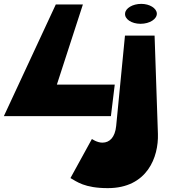

<svg xmlns="http://www.w3.org/2000/svg" viewBox="-24 -600 877 992"><path d="M705.8 -580C748.8 -580 784.4 -558 786.3 -531C787.8 -502 750 -477 702 -477C655 -477 618.8 -502 622.3 -531C624.4 -558 661.8 -580 705.8 -580ZM576.2 51C570.3 109 543 137 505 137C477 137 450.9 118 450.9 118L340 320C372.3 338 412.1 372 533.1 372C737.1 372 795.7 211 791.9 92L774.7 -416H621.7ZM269.9 -163H568.9L549 0H-4L264.3 -577H404.3Z"/></svg>

Font: Hussar Milosc
Style: Obl
Weight: 700
Foundry: Cannot Into Space Fonts
Version: Version 1.02